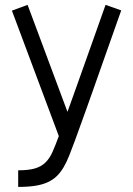

<svg xmlns="http://www.w3.org/2000/svg" viewBox="-20 -547 540 778"><path d="M91.8 -527.3 253.4 -93.8Q264.2 -124.5 276.9 -159.2Q289.6 -193.8 302.2 -230.2Q314.9 -266.6 327.9 -302.5Q340.8 -338.4 352.5 -371.6Q379.9 -448.7 407.7 -527.3L471.2 -504.9Q429.2 -385.7 392.1 -281.2Q376.5 -236.8 360.4 -191.2Q344.2 -145.5 329.6 -104.5Q314.9 -63.5 302.7 -30Q290.5 3.4 283.2 23.9Q271 56.6 260.5 83.3Q250 109.9 237.8 130.6Q225.6 151.4 210.2 166.5Q194.8 181.6 173.3 191.4Q151.9 201.2 122.8 205.8Q93.8 210.4 53.7 210.4V143.1Q95.7 143.1 121.6 135.5Q147.5 127.9 164.3 111.3Q181.2 94.7 192.9 68.4Q204.6 42 218.3 4.4L28.3 -503.9Z"/></svg>

Font: AnjaliOldLipi
Style: Regular
Weight: 400
Italic angle: -12°
Designer: Kevin & Siji
Foundry: Kevin & Siji
Version: Version 0.730 2004